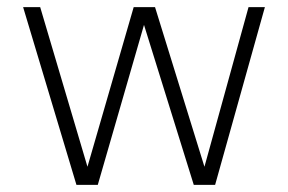

<svg xmlns="http://www.w3.org/2000/svg" viewBox="-20 -520 810 540"><path d="M385 -450 255 0H195L45 -500H93L226 -51L356 -500H416L555 -51L679 -500H725L585 0H525Z"/></svg>

Font: PT Root UI Web Light
Style: Regular
Weight: 300
Designer: Vitaly Kuzmin
Foundry: ParaType Ltd.
Version: Version 1.000W